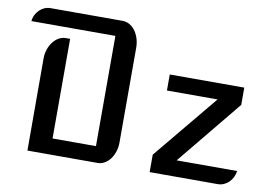

<svg xmlns="http://www.w3.org/2000/svg" viewBox="-78 -862 1363 985"><g transform="rotate(10 603.0 -370.0)"><path d="M119.1 -479.5Q119.1 -504.9 126.7 -527.1Q134.3 -549.3 147.2 -566.2Q160.2 -583 177.2 -592.8Q194.3 -602.5 213.9 -602.5H235.8V-83.5H461.9V-657.7H24.4Q25.9 -674.8 33.4 -689.9Q41 -705.1 52.5 -716.3Q64 -727.5 78.6 -733.9Q93.3 -740.2 109.9 -740.2H484.9Q503.9 -740.2 521 -730.7Q538.1 -721.2 550.5 -704.3Q563 -687.5 570.3 -664.8Q577.6 -642.1 577.6 -616.2V-123Q577.6 -97.7 570.3 -75.2Q563 -52.7 550.5 -36.1Q538.1 -19.5 521.2 -9.8Q504.4 0 485.4 0H119.6ZM756.3 -90.8 1034.7 -427.7H771V-511.2H1159.2V-421.4L882.3 -83.5H1197.3Q1195.3 -66.4 1187.7 -51Q1180.2 -35.6 1168.7 -24.4Q1157.2 -13.2 1142.6 -6.6Q1127.9 0 1111.8 0H756.3Z"/></g></svg>

Font: Atomic Age
Style: Regular
Weight: 400
Designer: James Grieshaber
Foundry: James Grieshaber
Version: Version 1.008; ttfautohint (v1.4.1) -l 6 -r 46 -G 0 -x 0 -H 